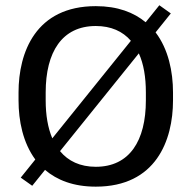

<svg xmlns="http://www.w3.org/2000/svg" viewBox="-20 -689 723 725"><path d="M50 -310C50 -232.5 66.7 -150 113.3 -86.7L58.3 -18.3L101.7 12.5L150 -47.5C195 -9.2 256.7 15.8 341.7 15.8C568.3 15.8 633.3 -158.3 633.3 -310V-340C633.3 -418.3 615.8 -503.3 567.5 -566.7L625 -638.3L581.7 -669.2L530 -605C485.8 -641.7 425 -665.8 341.7 -665.8C115 -665.8 50 -491.7 50 -340ZM474.2 -535 177.5 -166.7C160.8 -205.8 152.5 -254.2 152.5 -310V-340C152.5 -492.5 214.2 -590.8 341.7 -590.8C399.2 -590.8 443.3 -570.8 474.2 -535ZM504.2 -487.5C522.5 -447.5 530.8 -397.5 530.8 -340V-310C530.8 -157.5 469.2 -59.2 341.7 -59.2C282.5 -59.2 237.5 -80.8 206.7 -118.3Z"/></svg>

Font: Boon Medium
Style: Regular
Weight: 500
Designer: Sungsit Sawaiwan
Foundry: FontUni
Version: Version 2.0